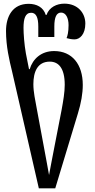

<svg xmlns="http://www.w3.org/2000/svg" viewBox="-20 -793 520 1053"><path d="M193 240H283L407 -170C425 -228 434 -281 434 -327C434 -441 375 -513 277 -513C206 -513 160 -470 143 -414H139L122 -500C113 -550 109 -609 109 -640C109 -691 119 -723 151 -723C177 -723 190 -699 190 -648V-590H278V-648C278 -699 290 -724 315 -724C341 -724 356 -695 356 -655C356 -617 350 -595 345 -584C358 -580 373 -577 389 -577C418 -577 448 -605 448 -664C448 -722 406 -773 333 -773C292 -773 250 -754 235 -711H231C218 -754 180 -772 137 -772C49 -772 13 -703 13 -623C13 -539 31 -463 46 -402ZM249 167C243 129 232 77 222 20L180 -206C174 -240 163 -288 163 -331C163 -398 185 -455 253 -455C300 -455 335 -421 335 -328C335 -286 327 -241 318 -191L277 20C267 76 255 129 249 167Z"/></svg>

Font: Noto Serif Georgian ExtraCondensed Medium
Style: Regular
Weight: 500
Width: 2
Designer: Monotype Design Team, Akaki Razmadze
Foundry: Google LLC
Version: Version 2.003